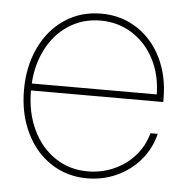

<svg xmlns="http://www.w3.org/2000/svg" viewBox="-44 -566 600 617"><g transform="rotate(5 256.0 -257.5)"><path d="M32.2 -257.8Q32.2 -334 61 -394.5Q89.8 -455.1 141.4 -489.3Q192.9 -523.4 258.8 -523.4Q323.7 -523.4 374.5 -490.2Q425.3 -457 453.4 -399.2Q481.4 -341.3 481.4 -269.5V-257.8H43.9V-280.3H466.8L458.5 -276.4Q458.5 -340.8 432.4 -392.1Q406.2 -443.4 360.6 -472.2Q314.9 -501 258.8 -501Q199.7 -501 153.3 -470Q106.9 -439 80.8 -384Q54.7 -329.1 54.7 -258.8V-257.8Q54.7 -187.5 80.8 -132.1Q106.9 -76.7 153.3 -45.7Q199.7 -14.6 258.8 -14.6Q302.2 -14.6 341.8 -31.7Q381.3 -48.8 409.7 -80.6Q438 -112.3 449.2 -154.3H472.7Q460.9 -106 429.4 -69.1Q397.9 -32.2 353.5 -12.2Q309.1 7.8 258.8 7.8Q192.9 7.8 141.4 -26.4Q89.8 -60.5 61 -121.1Q32.2 -181.6 32.2 -257.8Z"/></g></svg>

Font: Intratopia Thin
Style: Regular
Weight: 100
Designer: Rasmus Andersson
Foundry: rsms
Version: Version 3.000;Glyphs 3.2.3 (3260)